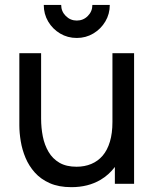

<svg xmlns="http://www.w3.org/2000/svg" viewBox="-20 -760 644 794"><path d="M297.5 -603Q259.5 -603 228.5 -621.5Q197.5 -640 179.2 -671Q161 -702 161 -739.5H233Q233 -713 252 -694Q271 -675 297.5 -675Q324.5 -675 343.2 -694Q362 -713 362 -739.5H434Q434 -702 415.5 -671Q397 -640 366 -621.5Q335 -603 297.5 -603ZM275 14Q223 14 185.8 -2.5Q148.5 -19 124 -46.5Q99.5 -74 85.5 -107.5Q71.5 -141 65.8 -176Q60 -211 60 -241.5V-540H150V-269.5Q150 -231.5 157 -196Q164 -160.5 180.8 -132Q197.5 -103.5 225.8 -87Q254 -70.5 296.5 -70.5Q330 -70.5 357.5 -82Q385 -93.5 404.5 -116.2Q424 -139 434.5 -174Q445 -209 445 -255.5V-540H534.5V0H455V-69.5Q430.5 -37 396 -16.5Q344.5 14 275 14Z"/></svg>

Font: Cns Manrope Med
Style: Regular
Weight: 500
Designer: Mikhail Sharanda
Foundry: Mikhail Sharanda
Version: Version 4.504